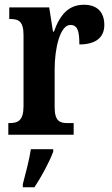

<svg xmlns="http://www.w3.org/2000/svg" viewBox="-20 -567 471 808"><path d="M15 0H290V-49H264C232 -49 210 -57 210 -116V-276C210 -364 233 -462 276 -462C307 -462 314 -435 314 -380C380 -380 419 -407 419 -462C419 -512 393 -547 333 -547C268 -547 232 -504 207 -434H203L187 -536H19V-487H22C58 -487 79 -478 79 -419V-121C79 -58 55 -49 18 -49H15ZM76 208V221H125C153 179 189 113 204 71V61H110C103 107 87 166 76 208Z"/></svg>

Font: Noto Serif Tamil ExtraCondensed
Style: Bold Italic
Weight: 700
Width: 2
Italic angle: -12°
Designer: Indian Type Foundry, Tom Grace, and the Monotype Design Team
Foundry: Monotype Imaging Inc.
Version: Version 2.003